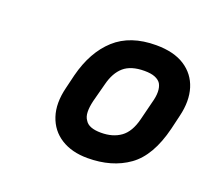

<svg xmlns="http://www.w3.org/2000/svg" viewBox="-89 -876 777 702"><g transform="rotate(20 300.0 -525.0)"><path d="M408 -762Q477 -762 519.5 -734.5Q562 -707 577 -659Q592 -611 577 -549L564 -494Q536 -380 471.5 -334Q407 -288 312 -288Q251 -288 209 -314.5Q167 -341 151 -389.5Q135 -438 151 -502L164 -556Q189 -654 248.5 -708Q308 -762 408 -762ZM400 -659Q348 -659 320 -635Q292 -611 280 -563L261 -491Q255 -466 255.5 -447Q256 -428 265 -416Q279 -392 327 -392Q373 -392 403.5 -414Q434 -436 447 -488L465 -560Q479 -609 464 -635Q457 -646 441.5 -652.5Q426 -659 400 -659Z"/></g></svg>

Font: Recursive Mn Lnr St
Style: Bold Italic
Weight: 700
Italic angle: -15°
Monospace: yes
Version: Version 1.079;hotconv 1.0.112;makeotfexe 2.5.65598; ttfautoh